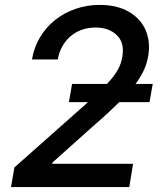

<svg xmlns="http://www.w3.org/2000/svg" viewBox="-20 -757 653 777"><path d="M38.4 -79.5 326 -334.5Q328.8 -337 331.1 -339.1Q333.5 -341.3 336.3 -343.8H258.9L271.7 -417.3H413Q440 -446 455.3 -471.9Q470.5 -497.9 475.1 -527.7Q479.8 -555.4 474.6 -576.7Q469.5 -598 453.5 -614Q421.9 -645.6 366.1 -645.6Q336.3 -645.6 310.7 -636.4Q285.2 -627.1 265.3 -610.1Q245.4 -593 232.1 -569.2Q218.8 -545.5 213.8 -516.3H109.4Q117.9 -566.8 142.8 -607.6Q167.6 -648.4 204.4 -677.2Q241.1 -706 287.1 -721.6Q333.1 -737.2 383.5 -737.2Q452.1 -737.2 500 -710.2Q523.8 -696.7 541.2 -678.1Q558.6 -659.4 568.7 -636.5Q578.8 -613.6 581.9 -587Q584.9 -560.4 579.9 -530.9Q574.6 -498.6 561.1 -470.7Q547.6 -442.8 528.4 -417.3H598L585.2 -343.8H462.7Q442.1 -323.5 417.4 -300.4Q392.8 -277.3 361.5 -250.7L192.5 -99.4L191.4 -94.1H518.5L503.2 0H24.5Z"/></svg>

Font: Inter P Medium
Style: Italic
Weight: 500
Italic angle: 9.39999°
Designer: Rasmus Andersson
Foundry: rsms
Version: Version 3.018;git-588b23468